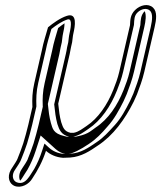

<svg xmlns="http://www.w3.org/2000/svg" viewBox="-20 -558 625 744"><path d="M264.3 -428C270.7 -455.7 280.9 -510.1 239.2 -496.6C212.2 -487.8 185.2 -467.8 166.1 -452.2C157 -419.5 148.7 -396.4 142 -361.9L113 -236C105 -201.3 104.3 -173.9 105.5 -145.3L105.7 -144.6C105.7 -144.6 105.8 -144.2 105.5 -143L89.8 -75C86.8 -61.8 83.6 -49.6 80.4 -38.4L70.1 -2.6C63.3 17 55.8 38.4 49 54.3L48.8 55C47.2 61.9 33.4 82 28.2 90.2L21.7 100.5C6 129.5 17.1 155.1 36.5 162.6C62.6 172.7 92.8 155.4 105.2 133.6C125.9 102.6 144.8 67.7 158.2 26.4C173.9 40.6 196.9 51.6 224.2 53.5L224.4 53.5H224.7C233.5 53.5 242.5 53.2 251.4 52.5C295.8 49.6 329.9 26.1 359.3 5.9C418.8 -33 463.7 -95 498.2 -164.2L510.9 -192.7C521.1 -219.9 531.6 -247.2 539.2 -280L579.1 -453C585.8 -481.9 590.1 -512.4 573.1 -528.4C554.2 -546.3 522.8 -538.3 503.4 -519.1C484.2 -500 485 -480.3 483.8 -460.4L442.2 -280C436.2 -254.2 427.8 -232 419.1 -210.2C395.6 -151 360 -99.3 315.5 -69.9C299.4 -59.3 285.7 -47.5 266.3 -43.5H252.8C229.8 -48.7 224.2 -62.7 217.2 -84.5C211 -107.4 208.6 -127.1 205.6 -156.2L249.9 -348C252.1 -357.6 253.6 -365.1 255.2 -375.3L259.5 -394.3C261.7 -408.2 261.7 -416.8 264.3 -428ZM234.9 -348 190 -153.8C193.1 -123.9 195.6 -102.4 202.3 -77.5C209.7 -54.5 217.7 -35.3 247.8 -28.5H264.4C290 -33.8 307.1 -48.3 322 -58.1C371.6 -90.8 409 -146.4 433.4 -207.8C442.1 -229.7 450.9 -252.9 457.2 -280L499.1 -461.6C500.4 -483.6 500 -496.9 513.1 -509.9C527 -523.6 548.4 -528.7 561.2 -516.6C572.3 -506 570.8 -482.2 564.1 -453L524.2 -280C517 -248.8 506.5 -221.5 496.7 -195.3L484.4 -167.8C466.8 -132.4 448.3 -98.9 424.9 -73.4C400.8 -47.2 381.3 -24.5 352.7 -5.9C322.6 14.8 293.1 34.9 253.8 37.5C245.2 38.2 236.3 38.5 228.4 38.5C203.4 36.6 183.9 27 170 14.4L152.3 -1.7L143.6 25C134.7 52.4 125 74.6 112.8 96.3C95.5 121.5 79.2 161.8 44.7 148.4C31.8 143.4 24.2 125.5 34.7 105.5L40.9 95.8C45.9 87.7 59.7 69.1 63.6 55.7C71 38.3 78.1 18 84.8 -1.4L95.2 -37.6C98.5 -49.1 101.7 -61.5 104.8 -75L120.5 -143C120.7 -144 121 -144.5 121 -145.4C119.9 -174.6 120.5 -203.7 128 -236L157.1 -362.1C163.3 -394.1 170.8 -415.9 179.2 -445.7C197.4 -460.1 220.2 -475.7 240.9 -482.4C258 -488 257.5 -463.7 249.3 -428C246.4 -415.3 246.1 -405.2 244.4 -393.7L240 -374.7C238.5 -364.7 237.1 -357.5 234.9 -348ZM224.3 -428C226.9 -439.3 230 -454.2 230.1 -467.8C221.9 -462.3 213.5 -455.9 205.3 -449.4C196.5 -417.9 188.5 -395.4 182.1 -362L153 -236C145.2 -202.2 144.5 -175.1 145.6 -147.4C145.9 -146.6 146.1 -145.5 145.5 -143L129.8 -75C126.7 -61.7 123.6 -49.4 120.3 -38.1L110 -2.2C103.1 17.7 95.8 38.8 88.8 55C86.5 65 72.5 84.1 67.3 92.4L60.9 102.5C52.8 117.6 53 132.2 58 142.1C60.9 139.2 63.6 135.8 66.1 131.5C73.2 120.8 77.8 112.1 86.4 99.6C99.3 76.7 109.3 53.8 118.4 25.9L137.5 -33L195.6 19.7C207.7 30.7 224 37.2 232.3 38.5C236.1 38.4 241.5 38.2 247.3 37.7C261.5 36.8 291.6 22.2 324.6 -0.5C352.1 -18.5 374.3 -41.4 397.2 -68.5C422 -95.4 441.2 -130.6 458.7 -165.6L471.2 -193.7C481.2 -220.5 491.7 -247.8 499.2 -280L539.1 -453C544.5 -476.5 547.6 -500.2 540.7 -514.7C525.5 -499.4 525.2 -481.4 523.9 -460.9L482.2 -280C476.1 -253.7 467.5 -231.1 458.9 -209.3C434.9 -149.2 400 -96.3 350.1 -63.4C336.8 -54.6 324 -38.9 283.4 -30.5L273.6 -28.5H238.7L229.9 -30.5C184.7 -40.7 183.9 -61.2 177.2 -81.6C170.8 -105.5 168.4 -125.8 165.4 -155.3L209.9 -348C212.1 -357.7 213.4 -364.5 215.1 -375.1L219.5 -394.1C221.5 -407.1 221.6 -416.2 224.3 -428Z"/></svg>

Font: HoneyBee
Style: BlurIt
Weight: 700
Foundry: Cannot Into Space Fonts
Version: Version 0.89